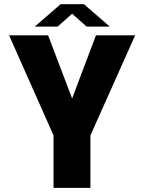

<svg xmlns="http://www.w3.org/2000/svg" viewBox="-20 -908 697 928"><path d="M147.9 -779.3 272.9 -887.7H385.7L510.7 -779.3H398.9L328.6 -841.8L258.3 -779.3ZM633.3 -737.3 417 -253.4V0H238.8V-253.4L23.9 -737.3H212.4L328.6 -432.1L443.8 -737.3Z"/></svg>

Font: Epilogue ExtraBold
Style: Regular
Weight: 800
Designer: Tyler Finck
Foundry: Etcetera Type Co
Version: Version 2.112